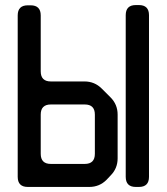

<svg xmlns="http://www.w3.org/2000/svg" viewBox="-20 -730 659 759"><path d="M90 9H333Q373 9 401 -19L417 -36Q445 -64 445 -104V-277Q445 -317 417 -345L382 -380Q354 -408 314 -408H181Q141 -408 141 -448V-669Q141 -709 101 -709H90Q50 -709 50 -669V-31Q50 9 90 9ZM141 -122V-277Q141 -317 181 -317H315Q355 -317 355 -277V-122Q355 -82 315 -82H181Q141 -82 141 -122ZM517 9H529Q569 9 569 -31V-670Q569 -710 529 -710H517Q477 -710 477 -670V-31Q477 9 517 9Z"/></svg>

Font: WDXL Lubrifont SC
Style: Regular
Weight: 400
Designer: [WDXL Lubrifont] Copyright 2020-2022 (c) NightFurySL2001, Skr-ZERO; [ZCOOL QingKe HuangYou] Copyright 2018-2022 (c) The 
Version: Version 2.001;hotconv 1.1.1;makeotfexe 2.6.0